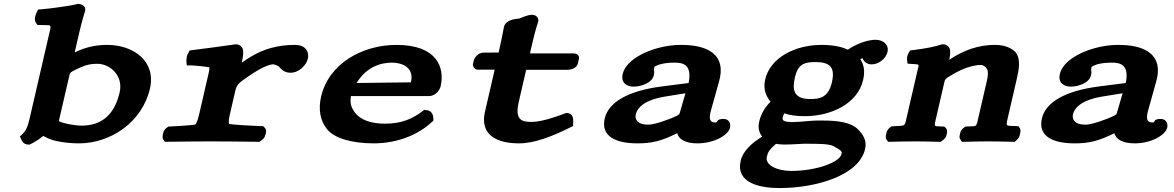

<svg xmlns="http://www.w3.org/2000/svg" viewBox="-20 -718 5960 975"><path d="M475 -394C539.3 -394 607.1 -333.3 587.6 -249.1C563.1 -142.9 503.2 -80 393.5 -80C361.7 -80 300 -90.8 278.8 -103.2L334 -342.2C335.5 -348.9 344 -354.8 365.7 -365.1C404.5 -383.6 428 -394 475 -394ZM383.8 -558C398.4 -621.4 411.8 -660.6 411.8 -660.6L412.3 -661.8L412.5 -663C417.9 -686.3 394.8 -698 377.6 -698H372.1L366.7 -696.2C345.7 -689.4 229.5 -673.7 191.6 -670.9L173.3 -669.6L164.9 -652.1C157.6 -637 152.3 -614.8 165 -598.3L170.3 -591.4L180 -591C246.9 -588.2 242.5 -601.8 226.9 -534L130.4 -116C119 -66.9 108.5 -51 94.3 -37.6L81.1 -25.1L87.1 -11.8C90.6 -2.8 98.7 14.8 122 16L130.1 16.4L138.8 12C151.6 5.5 169.4 -4.1 189.7 -20C194.4 -23.6 197.5 -25.9 200.3 -27.7C201.9 -27 206.6 -24.6 211.8 -21.5C250.9 1.8 329.5 10 381.7 10C539.5 10 701.7 -95.6 741.5 -268.2C773.5 -406.8 658.2 -490 524.4 -490C460.3 -490 407.8 -475.7 359.3 -451.8Z M1212.6 -470.2C1210.8 -477.5 1198.4 -493 1178.2 -493H1175.8L1173.3 -492.6C1121.8 -485.2 1030.1 -472.7 959.3 -463.8L943.3 -461.8L934.9 -446.9C928.4 -435.3 928.2 -427.6 927.3 -419.8C926.6 -413.8 926.2 -408.7 926.8 -403.1L928.6 -386H946.6C963.7 -386 1026.3 -380 1042.8 -376.2C1042.8 -376.2 1044.7 -369.2 1039.8 -348L990.5 -134.1C982.1 -98 974.2 -87.3 971.6 -85.4C952.1 -81.9 880.1 -77.2 844.7 -75.7L835 -75.3L826.8 -69.3C808.8 -56 807.7 -40.8 806.4 -30.9C805.5 -24.1 803.5 -14.8 812 -5.3L817.8 2.2L828.6 2C870.3 1 1006.6 0 1051.8 0C1098.2 0 1237.3 1 1285.5 2L1297.6 2.2L1308 -5.3C1323.8 -16 1325.8 -26.8 1328.1 -34.5C1330.8 -44 1336.2 -58.1 1323.1 -70.9L1316.6 -77.3L1305.3 -77.5C1271.1 -78.3 1167.3 -84.1 1144.7 -88.3C1142.7 -89.6 1137.5 -94.8 1147.3 -137.4L1176.2 -262.5C1180.4 -280.5 1191.2 -294.3 1206.2 -305.4C1244.4 -333.5 1279.1 -356.3 1307.8 -371.2C1335.8 -385.7 1356.2 -391.5 1369 -391.6C1371.5 -391.6 1392 -383.7 1395.3 -380.7C1405.7 -369.4 1421.8 -348.6 1455 -348.6C1499.5 -348.6 1535.9 -387.5 1543.7 -421.1C1549.8 -447.8 1538.5 -490 1477.6 -490C1386.6 -490 1317.6 -467.8 1255.1 -430.8C1239 -421.3 1223.5 -410.9 1207.8 -399.8C1215.7 -437.1 1217.2 -455.5 1212.6 -470.2Z M1970.2 -400C2018.1 -400 2084.8 -378.1 2067 -301C2067 -300.9 2067 -300.7 2066.6 -299.9L1790.8 -296.5C1840.1 -377.6 1912.3 -400 1970.2 -400ZM2133.9 -159.7 2124.3 -152.4C2071.4 -112.5 2015.6 -90 1935.8 -90C1868 -90 1812.4 -105.9 1780.5 -148.6C1763.5 -174 1756.6 -190.9 1762.1 -230H2157.1C2191.9 -230 2213.2 -260.7 2217.5 -279.3C2239.5 -374.5 2200 -490 1993.3 -490C1819.9 -490 1649.2 -394.9 1610.5 -227.3C1596.3 -166.1 1604.3 -105.9 1641.1 -61.6C1679.2 -14.4 1770.4 10 1877.9 10C1995 10 2100 -31.6 2170 -95.7L2181 -105.7L2180.5 -118.6C2179.9 -132.1 2173.7 -157 2144.4 -158.9Z M2385.5 -409.5 2381.7 -392.9C2379.3 -382.3 2389.6 -364.3 2405.1 -364.3H2492.1L2442.7 -150.4C2415.7 -33.3 2501.9 10 2614.9 10C2693.6 10 2780.2 -23.9 2872.1 -69.1L2890 -78L2890.7 -95.8C2890.9 -103.6 2895.3 -140.4 2861.7 -143.9L2855.5 -144.5L2849.1 -142C2789.5 -119.1 2723 -99 2681.1 -99C2634.9 -99 2592 -104 2614.1 -199.6L2651.9 -363.4H2857.9C2865.4 -363.4 2907 -363.6 2914.7 -397.2L2919.8 -419.4C2924.4 -439.3 2904.1 -447 2893.2 -447H2671.2L2684.4 -504C2699.1 -567.9 2712.2 -605.4 2712.9 -607.3L2713 -607.8L2713.3 -609C2717.3 -626.2 2703 -642.8 2682.8 -642.8C2657.2 -642.8 2633.5 -629.3 2615 -623.2C2615 -623.2 2548.8 -623 2539.1 -581C2536.2 -568.2 2531.9 -538.9 2512.1 -451.1L2438.1 -451C2404.2 -451 2388.4 -421.9 2385.5 -409.5Z M3431.1 -142.3C3430 -138.3 3428.7 -136.5 3418.2 -130.7C3378.7 -111 3303.6 -85 3273.1 -85C3211.9 -85 3203.8 -115.7 3208.7 -137C3217.7 -176 3261.3 -212.2 3355.8 -227.4L3460.8 -244.4ZM3522.5 10C3605.3 10 3678.1 -30.9 3687.2 -70C3692.4 -92.9 3679.9 -114 3655.3 -114C3611.8 -114 3630.3 -96 3612.2 -96C3586.8 -96 3579.3 -110.8 3588.3 -149.4C3588.8 -151.9 3589.5 -154.5 3590.3 -157.1L3630.2 -299.8C3672.7 -441.2 3571.6 -484.2 3465.7 -489.3C3456.2 -489.8 3446.7 -490 3437.3 -490C3419.8 -490 3402.1 -488.8 3384.5 -486.5C3276.3 -472.7 3159.5 -417.9 3142 -342C3131.7 -297.4 3163.4 -278 3197.2 -278C3235.1 -278 3291.1 -296.3 3300 -335C3302.6 -346.2 3302.9 -352.7 3300.7 -364.2C3300.9 -365.8 3301.4 -370.9 3303.1 -378C3303.5 -379.6 3325.5 -395.5 3381 -399.2C3389.2 -399.7 3397.3 -400 3405.1 -400C3450.8 -400 3495.1 -389.2 3476.8 -296.4L3336.9 -278.5C3171.2 -256.6 3070.2 -200 3050.9 -116.6C3029.2 -22.7 3112.1 10 3216.9 10C3290.1 10 3337 -1.4 3416.2 -40.1C3417.3 -40.6 3417.7 -40.8 3418.8 -41.4C3427.6 -10.4 3460.2 10 3522.5 10Z M4093.8 -215C4010.2 -215 4002.2 -262.5 4016.3 -323.6C4030.6 -385.3 4056 -403 4119.9 -403C4195.7 -403 4221.9 -375.5 4204.6 -300.6C4186.2 -220.9 4141.2 -215 4093.8 -215ZM3962.1 16C4006.5 16 4045.1 12 4061 12C4130.7 12 4188.2 11.4 4212.8 24C4257.9 49.1 4255.9 52.4 4253 65C4243.3 107 4123.4 150 3998 150C3926.8 150 3864.1 120.9 3874.1 78C3879.8 53.3 3886.8 42.3 3920.3 12.5C3931.8 14.3 3948.3 16 3962.1 16ZM4486.8 -454C4495.6 -492.1 4464.3 -516 4425.1 -516C4395.5 -516 4347.3 -503 4302 -476.4C4296.1 -472.9 4292.7 -470.8 4285.5 -465.8C4261.6 -477.2 4219.7 -490 4151.6 -490C4015.6 -490 3890.8 -423.8 3865.7 -314.8C3853.7 -262.9 3871.6 -227.8 3893 -201.3C3861.4 -171.4 3842.8 -133.3 3835.3 -100.8C3828.3 -70.5 3834 -45.1 3850.3 -24.4C3797.5 8.5 3752.7 49.1 3741.4 98C3715.3 210.8 3836.7 237 3938.8 237C4120.5 237 4341.6 174.9 4373 39C4383.1 -4.6 4363.1 -35.5 4334.3 -63.6C4289.3 -107.6 4186.8 -106 4137.8 -106C4111 -106 4078.2 -103 4044.2 -99.9C4024.8 -99 4008.4 -98 4004.6 -98C3971.6 -98 3950.5 -103.1 3954.1 -118.7C3956 -127.3 3958.2 -134.5 3962.6 -142.4C3991.6 -132.4 4027 -128 4066.8 -128C4201 -128 4335.4 -192.2 4362.8 -311.2C4373.1 -355.5 4368.2 -387.9 4348.5 -418.2C4352.6 -420 4358.5 -421.8 4359.9 -422.1C4360 -422 4360.3 -421.8 4360.8 -420.9C4366 -406.5 4381.9 -391.1 4406.3 -391.1C4441.9 -391.1 4479 -420.1 4486.8 -454Z M4803.1 -470.4C4801.2 -477.2 4790.4 -493 4769.2 -493H4763.8L4758.4 -491.3C4727.8 -481.4 4688.1 -472.7 4617.9 -463.8L4601.9 -461.8L4593.9 -448.4C4584.4 -432.6 4585.4 -418.9 4586.8 -408.9L4588.7 -394.9L4604.6 -393.6C4652.8 -389.5 4648.1 -398.4 4638 -354.7L4587.6 -136.6C4572.1 -69.4 4582.5 -82.1 4516.7 -77L4507.5 -76.3L4499.7 -70.5C4483.7 -58.6 4482.1 -45.9 4480.2 -37.2C4478.3 -28.8 4474.5 -16.8 4484.6 -5.3L4490.5 2.3L4501.2 2C4542.5 1 4581.5 0 4628.3 0C4671.7 0 4697 1 4744.5 2L4756.5 2.2L4766.8 -5.3C4785 -17.4 4786.2 -30.5 4788 -39.4C4789.5 -47.3 4792.9 -58.5 4781.6 -69.3L4775.7 -74.9L4765.8 -75.7C4720.2 -79.3 4721.1 -65 4737.1 -134.2L4776.1 -303.1C4778.7 -314.3 4783.5 -318.2 4792.5 -325C4813.7 -338.6 4839 -353.2 4865.2 -364.6C4897.7 -378.8 4931 -388 4961.6 -388C4970.2 -388 4983.4 -382.3 4992.6 -366.5C4998.4 -356.2 4998 -335.7 4992.1 -310.2L4951.5 -134.3C4935.7 -65.8 4943.1 -79.5 4893.6 -75.8L4881.8 -75L4872.8 -68C4857.7 -56.3 4856.9 -45.8 4855 -37.5C4853.1 -29.2 4849 -18.7 4858.7 -7L4865.3 2.3L4879 2C4926.9 1 4952.6 0 4997.2 0C5041.7 0 5078.2 1 5121 2L5133 2.3L5142.9 -7C5157.1 -19.4 5158.1 -30.8 5160 -39.7C5161.7 -47.8 5165.3 -58 5157.3 -69.5L5152.2 -77L5141.5 -77.6C5083.3 -81 5086.1 -69.4 5101.8 -137.5L5142.8 -315.1C5154.3 -364.8 5164.4 -416.8 5138 -451.7C5116.9 -475.7 5079.1 -490 5032.5 -490C4950.8 -490 4876 -465 4800.6 -414.5C4805.2 -440.4 4806.8 -457.6 4803.1 -470.4Z M5651.1 -142.3C5650 -138.3 5648.7 -136.5 5638.2 -130.7C5598.7 -111 5523.6 -85 5493.1 -85C5431.9 -85 5423.8 -115.7 5428.7 -137C5437.7 -176 5481.3 -212.2 5575.8 -227.4L5680.8 -244.4ZM5742.5 10C5825.3 10 5898.1 -30.9 5907.2 -70C5912.4 -92.9 5899.9 -114 5875.3 -114C5831.8 -114 5850.3 -96 5832.2 -96C5806.8 -96 5799.3 -110.8 5808.3 -149.4C5808.8 -151.9 5809.5 -154.5 5810.3 -157.1L5850.2 -299.8C5892.7 -441.2 5791.6 -484.2 5685.7 -489.3C5676.2 -489.8 5666.7 -490 5657.3 -490C5639.8 -490 5622.1 -488.8 5604.5 -486.5C5496.3 -472.7 5379.5 -417.9 5362 -342C5351.7 -297.4 5383.4 -278 5417.2 -278C5455.1 -278 5511.1 -296.3 5520 -335C5522.6 -346.2 5522.9 -352.7 5520.7 -364.2C5520.9 -365.8 5521.4 -370.9 5523.1 -378C5523.5 -379.6 5545.5 -395.5 5601 -399.2C5609.2 -399.7 5617.3 -400 5625.1 -400C5670.8 -400 5715.1 -389.2 5696.8 -296.4L5556.9 -278.5C5391.2 -256.6 5290.2 -200 5270.9 -116.6C5249.2 -22.7 5332.1 10 5436.9 10C5510.1 10 5557 -1.4 5636.2 -40.1C5637.3 -40.6 5637.7 -40.8 5638.8 -41.4C5647.6 -10.4 5680.2 10 5742.5 10Z"/></svg>

Font: Linux Libertine Mono O 
Style: Mono Bold Oblique
Weight: 400
Italic angle: -13°
Designer: Philipp H. Poll
Foundry: Philipp H. Poll
Version: Version 5.1.7